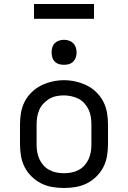

<svg xmlns="http://www.w3.org/2000/svg" viewBox="-20 -932 640 960"><path d="M300 8Q271 8 241.5 3Q212 -2 186 -15Q160 -28 138.5 -49Q117 -70 103.5 -96Q90 -122 85 -151.5Q80 -181 80 -210V-310Q80 -339 85 -368.5Q90 -398 103.5 -424Q117 -450 138.5 -471Q160 -492 186.5 -505Q213 -518 242 -524.5Q271 -531 300 -531Q329 -531 358 -524.5Q387 -518 413.5 -505Q440 -492 461.5 -471Q483 -450 496.5 -424Q510 -398 515 -368.5Q520 -339 520 -310V-210Q520 -181 515 -151.5Q510 -122 496.5 -96Q483 -70 461.5 -49Q440 -28 414 -15Q388 -2 358.5 3Q329 8 300 8ZM300 -66Q319 -66 337.5 -69.5Q356 -73 373 -82Q390 -91 402.5 -105Q415 -119 423 -136.5Q431 -154 434 -172.5Q437 -191 437 -210V-310Q437 -329 434 -348Q431 -367 423 -384Q415 -401 402 -415.5Q389 -430 372 -438.5Q355 -447 336 -451Q317 -455 298 -455Q279 -455 260.5 -451Q242 -447 226 -437.5Q210 -428 197 -414Q184 -400 176.5 -383Q169 -366 166 -347.5Q163 -329 163 -310V-210Q163 -191 166 -172.5Q169 -154 177 -136.5Q185 -119 197.5 -105Q210 -91 227 -82Q244 -73 262.5 -69.5Q281 -66 300 -66ZM300 -608Q287 -608 275 -611.5Q263 -615 254 -624Q245 -633 241.5 -645Q238 -657 238 -670Q238 -683 241.5 -695Q245 -707 254 -716Q263 -725 275 -729Q287 -733 300 -733Q313 -733 325 -729Q337 -725 346 -716Q355 -707 359 -695Q363 -683 363 -670Q363 -657 359 -645Q355 -633 346 -624Q337 -615 325 -611.5Q313 -608 300 -608ZM150 -838V-912H450V-838Z"/></svg>

Font: Iosevka Custom Extended
Style: Regular
Weight: 400
Width: 7
Monospace: yes
Designer: Belleve Invis
Foundry: Belleve Invis
Version: Version 11.2.4; ttfautohint (v1.8.4)